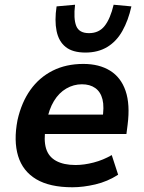

<svg xmlns="http://www.w3.org/2000/svg" viewBox="-20 -781 609 811"><path d="M286 10Q190 10 133 -24Q76 -58 56.5 -122Q37 -186 54 -274Q71 -349 108.5 -401.5Q146 -454 202.5 -482.5Q259 -511 332 -511Q399 -511 445 -482.5Q491 -454 510.5 -397Q530 -340 519 -254L514 -215H149L162 -297H431L412 -275Q421 -329 413 -361Q405 -393 382.5 -409Q360 -425 326 -425Q291 -425 260 -407Q229 -389 208 -354.5Q187 -320 177 -268L173 -244Q164 -189 174.5 -154Q185 -119 217 -101.5Q249 -84 299 -84Q335 -84 375.5 -94.5Q416 -105 452 -126L479 -43Q434 -14 382.5 -2Q331 10 286 10ZM341 -559Q287 -559 257.5 -582.5Q228 -606 219 -650Q210 -694 219 -754L297 -761Q290 -702 302 -671.5Q314 -641 356 -641Q398 -641 422 -671.5Q446 -702 460 -761L535 -754Q522 -695 497 -650.5Q472 -606 433 -582.5Q394 -559 341 -559Z"/></svg>

Font: Nunito Sans 7pt SemiCondensed
Style: Bold Italic
Weight: 700
Width: 4
Italic angle: -9°
Designer: Vernon Adams
Foundry: Vernon Adams
Version: Version 3.101;gftools[0.9.27]